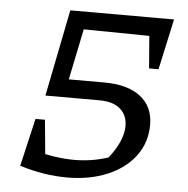

<svg xmlns="http://www.w3.org/2000/svg" viewBox="-47 -653 694 708"><g transform="rotate(5 299.5 -298.5)"><path d="M226 9Q184 9 140 2Q96 -5 51 -19L79 -83Q127 -71 168.5 -64.5Q210 -58 247 -58Q313 -58 373 -78Q399 -111 412 -141.5Q425 -172 425 -199Q425 -238 398.5 -261.5Q372 -285 320 -285H121L168 -352H333Q420 -352 467.5 -315Q515 -278 515 -211Q515 -146 478.5 -96.5Q442 -47 376.5 -19Q311 9 226 9ZM144 -18 51 -19 92 -196H127ZM121 -285 185 -606H254L193 -310ZM533 -537 205 -541 185 -606H546ZM493 -418 478 -606H569L528 -418Z"/></g></svg>

Font: Piazzolla Thin Medium
Style: Italic
Weight: 500
Italic angle: -11.3°
Version: Version 2.005